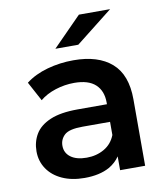

<svg xmlns="http://www.w3.org/2000/svg" viewBox="-84 -814 775 891"><g transform="rotate(-10 303.5 -368.5)"><path d="M411 0V-65Q392 -37 361 -19Q314 7 243 7Q183 7 138 -13.5Q93 -34 68.5 -70.5Q44 -107 44 -153Q44 -198 65.5 -234Q87 -270 136 -291Q185 -312 266 -312H404V-320Q404 -375 371 -405.5Q338 -436 271 -436Q226 -436 182.5 -422Q139 -408 109 -383L60 -474Q103 -507 162.5 -523.5Q222 -540 286 -540Q402 -540 465.5 -484.5Q529 -429 529 -313V0ZM404 -229H275Q211 -229 189 -208.5Q167 -188 167 -158Q167 -124 194 -104Q221 -84 269 -84Q315 -84 351.5 -105Q388 -126 404 -167ZM213 -607 348 -744H495L321 -607Z"/></g></svg>

Font: Montserrat Thin SemiBold
Style: Regular
Weight: 600
Version: Version 9.000